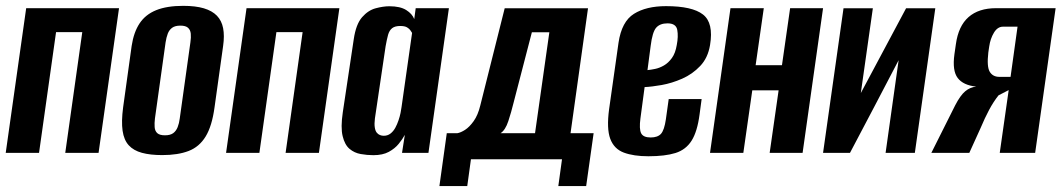

<svg xmlns="http://www.w3.org/2000/svg" viewBox="-22 -523 3633 657"><path d="M-2.4 0 67.6 -495H385.3L315.3 0H201.3L259.5 -413H169.8L111.6 0Z M533 7.7Q492 7.7 463.6 -0.1Q435.1 -7.8 418.6 -25.8Q402.1 -43.8 397.5 -75.5Q392.9 -107.1 399.3 -155.7L428.5 -365.9Q435.6 -412.9 455.8 -443.2Q476 -473.5 512.7 -488.3Q549.4 -503 605 -503Q647 -503 675.5 -494.6Q703.9 -486.1 720.3 -469.2Q736.6 -452.2 741.5 -426.5Q746.5 -400.8 741.5 -365.9L712.2 -156.4Q703.5 -91.6 681.7 -56Q660 -20.4 623.5 -6.4Q587 7.7 533 7.7ZM542.5 -60Q560.5 -60 570.6 -67.3Q580.6 -74.6 585.9 -88Q591.1 -101.3 593.1 -117.7L629.5 -377.9Q632.1 -395 630.8 -407.9Q629.5 -420.7 621.3 -428Q613.2 -435.3 595.2 -435.3Q577.1 -435.3 567.1 -428Q557 -420.7 552.1 -407.9Q547.2 -395 544.6 -377.9L508.2 -117.7Q506.2 -101.3 507.2 -88Q508.2 -74.6 516.3 -67.3Q524.5 -60 542.5 -60Z M751.6 0 821.6 -495H1139.3L1069.3 0H955.3L1013.5 -413H923.8L865.6 0Z M1255.5 8Q1234.2 8 1212.4 4.1Q1190.6 0.3 1174.1 -13.6Q1157.6 -27.5 1150.5 -57.2Q1143.3 -86.8 1151 -138.7L1188.5 -388.8Q1196.1 -440.3 1217 -464.1Q1237.9 -487.9 1263.6 -494.7Q1289.3 -501.6 1310.5 -501.6Q1347.3 -501.6 1367.9 -488.7Q1388.5 -475.8 1395.5 -457.7L1400.5 -495H1514.1L1444.1 0H1353.7L1363.3 -61.6Q1355.3 -46.8 1342.3 -30.8Q1329.4 -14.8 1308.5 -3.4Q1287.6 8 1255.5 8ZM1291 -58.4Q1304.4 -58.4 1314.1 -65.9Q1323.8 -73.4 1330.5 -85.4Q1337.1 -97.5 1341.6 -111Q1346.2 -124.6 1348.6 -136.5Q1351 -148.5 1352 -156.5L1388.1 -410.4Q1386.1 -413.3 1382.5 -418.9Q1379 -424.5 1371 -429.3Q1363.1 -434.1 1347.6 -434.1Q1329.5 -434.1 1319.9 -426.6Q1310.3 -419.1 1306 -404Q1301.8 -388.9 1297.5 -364.7L1260.9 -117.6Q1258.6 -99.3 1260.4 -87.5Q1262.1 -75.6 1266.9 -69.5Q1271.7 -63.4 1278.1 -60.9Q1284.4 -58.4 1291 -58.4Z M1481.6 113.6 1506.8 -67.1H1542.5Q1554.4 -69.1 1569.3 -78.6Q1584.3 -88.2 1598.9 -108.6Q1613.5 -129 1621.6 -162.5L1705 -494.7H1990.1L1930.3 -67.1H2009.3L1983.8 113.6H1888.5L1901.1 22.1H1589.5L1576.9 113.6ZM1690.7 -67.1H1808.8L1857.8 -412.6H1798L1734.8 -169.2Q1727.7 -140 1717.5 -108.8Q1707.3 -77.6 1690.7 -67.1Z M2196.7 11.7Q2146.2 11.7 2112.7 -0.8Q2079.2 -13.3 2066.2 -48.1Q2053.3 -83 2062.3 -149.6L2094.5 -376.8Q2105.2 -449.2 2147.2 -475.6Q2189.2 -502 2257 -502Q2346.7 -502 2383.5 -473.4Q2420.3 -444.8 2407.7 -369Q2400.5 -325 2374 -297.2Q2347.6 -269.3 2312.4 -253.8Q2277.1 -238.3 2242.3 -232.1Q2207.5 -226 2183.8 -225L2169.5 -118Q2164.6 -81.5 2171.9 -67Q2179.2 -52.6 2204.5 -52.6Q2228.7 -52.6 2240 -65.3Q2251.2 -78.1 2256.5 -114.5L2266.2 -183.9H2378.9L2371.9 -131.9Q2364.2 -72.7 2344.6 -41.7Q2325 -10.6 2289.3 0.6Q2253.6 11.7 2196.7 11.7ZM2193.6 -283.1Q2204.6 -284.1 2219.7 -287.2Q2234.8 -290.3 2249.9 -299Q2265 -307.7 2277.1 -324.4Q2289.2 -341.1 2293.8 -369Q2299.6 -398.4 2295.5 -420.7Q2291.4 -443.1 2262.1 -443.1Q2236.5 -443.1 2223.4 -428.3Q2210.4 -413.5 2204.5 -366Z M2407.6 0 2477.6 -495H2591.6L2563.7 -300H2653.8L2681.7 -495H2794.4L2724.4 0H2611.7L2642.3 -213.8H2552.2L2521.6 0Z M2794.4 0 2864.4 -494.7H2964.8L2923.6 -204.5L3078.5 -494.7H3178.5L3108.5 0H3008.4L3053 -317Q3011.2 -237.5 2970.1 -158.5Q2929 -79.6 2886.6 0Z M3165 0 3246.5 -162.6Q3264.2 -196.8 3280.9 -210.7Q3297.5 -224.6 3318.5 -226.6Q3274 -231.3 3255.1 -256.2Q3236.2 -281.1 3243.9 -337.1L3248.9 -371.8Q3257.5 -434 3292.2 -464.5Q3326.9 -495 3386.2 -495H3590.2L3520.2 0H3399L3429.6 -214.7L3394.8 -196.7Q3377.7 -175.2 3362.6 -147Q3347.6 -118.7 3333.7 -85.5L3294.9 0ZM3397.6 -260H3436L3459.9 -431.7H3410.2Q3391.5 -431.7 3379.2 -411.3Q3366.8 -391 3362.9 -363.6L3359.9 -343.3Q3354.3 -294.7 3364.8 -277.4Q3375.3 -260 3397.6 -260Z"/></svg>

Font: Alumni Sans Thin
Style: Italic
Weight: 100
Italic angle: -8°
Designer: Robert E. Leuschke
Foundry: Robert E. Leuschke
Version: Version 1.016